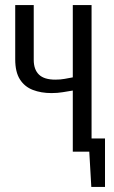

<svg xmlns="http://www.w3.org/2000/svg" viewBox="-20 -598 451 757"><path d="M267 0V-241Q248 -238 227.5 -234.5Q207 -231 183 -231Q142 -231 109.5 -243.5Q77 -256 58.5 -285Q40 -314 40 -364V-578H113V-362Q113 -324 133.5 -304Q154 -284 198 -284Q219 -284 234.5 -287Q250 -290 267 -293V-578H341V0ZM340 139 329 -52H394V139Z"/></svg>

Font: Oswald Light
Style: Regular
Weight: 300
Designer: Vernon Adams
Foundry: Vernon Adams
Version: Version 4.103;gftools[0.9.33.dev8+g029e19f]